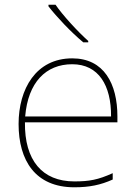

<svg xmlns="http://www.w3.org/2000/svg" viewBox="-20 -786 580 816"><path d="M216 -766H186V-759C221 -714 281 -650 334 -606H355V-612C310 -652 245 -723 216 -766ZM287 -538C133 -538 59 -408 59 -259C59 -104 130 10 296 10C360 10 408 0 459 -23V-50C397 -22 360 -15 296 -15C159 -15 84 -105 86 -266H479V-291C479 -430 422 -538 287 -538ZM287 -513C399 -513 453 -423 452 -291H87C99 -436 175 -513 287 -513Z"/></svg>

Font: Noto Sans Malayalam Thin
Style: Regular
Weight: 100
Designer: Jelle Bosma - Monotype Design Team
Foundry: Monotype Imaging Inc.
Version: Version 2.104